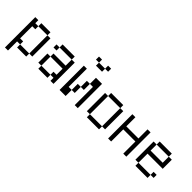

<svg xmlns="http://www.w3.org/2000/svg" viewBox="102 -1711 2797 2797"><g transform="rotate(45 1500.0 -312.5)"><path d="M62.5 -500Q62.5 -500 62.5 125H125V-62.5H187.5V0H375V-62.5H187.5V-125H125Q125 -125 125 -375H187.5V-437.5H125V-500ZM375 -62.5H437.5Q437.5 -62.5 437.5 -437.5H375Q375 -437.5 375 -62.5ZM187.5 -437.5H375V-500H187.5Z M625 -62.5V0H812.5V-62.5ZM625 -62.5V-250H562.5V-62.5ZM875 -62.5V0H937.5V-437.5H875Q875 -437.5 875 -312.5H625V-250H875Q875 -250 875 -125H812.5V-62.5ZM625 -437.5H562.5V-375H625ZM625 -437.5H875V-500H625Z M1375 -687.5V-750H1312.5V-687.5H1187.5V-625H1312.5V-687.5ZM1062.5 -500Q1062.5 -500 1062.5 0H1187.5Q1187.5 0 1187.5 -125H1125Q1125 -125 1125 -500ZM1375 -375Q1375 -375 1375 0H1437.5Q1437.5 0 1437.5 -500H1312.5Q1312.5 -500 1312.5 -375H1250Q1250 -375 1250 -250H1187.5Q1187.5 -250 1187.5 -125H1250Q1250 -125 1250 -250H1312.5Q1312.5 -250 1312.5 -375ZM1187.5 -687.5V-750H1125V-687.5Z M1625 -62.5V0H1875V-62.5ZM1625 -62.5Q1625 -62.5 1625 -437.5H1562.5Q1562.5 -437.5 1562.5 -62.5ZM1875 -62.5H1937.5Q1937.5 -62.5 1937.5 -437.5H1875Q1875 -437.5 1875 -62.5ZM1625 -437.5H1875V-500H1625Z M2062.5 -500Q2062.5 -500 2062.5 0H2125Q2125 0 2125 -250H2375Q2375 -250 2375 0H2437.5Q2437.5 0 2437.5 -500H2375V-312.5H2125V-500Z M2937.5 -62.5V-125H2875V-62.5H2625V0H2875V-62.5ZM2625 -62.5V-250H2937.5V-437.5H2875Q2875 -437.5 2875 -312.5H2625Q2625 -312.5 2625 -437.5H2562.5Q2562.5 -437.5 2562.5 -62.5ZM2625 -437.5H2875V-500H2625Z"/></g></svg>

Font: Unifont
Style: Regular
Weight: 500
Version: Version 13.0.05